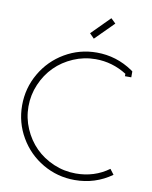

<svg xmlns="http://www.w3.org/2000/svg" viewBox="-96 -955 817 1034"><g transform="rotate(10 312.5 -437.5)"><path d="M354 -758.8 329.1 -784.2 428.2 -883.8 454.1 -858.9ZM554.2 -602.1Q475.1 -651.9 383.8 -651.9Q320.3 -651.9 262.5 -627Q204.6 -602.1 162.6 -560.1Q120.6 -518.1 95.7 -460.2Q70.8 -402.3 70.8 -338.9Q70.8 -275.4 95.7 -217.8Q120.6 -160.2 162.6 -118.2Q204.6 -76.2 262.5 -51.5Q320.3 -26.9 383.8 -26.9Q485.8 -26.9 564 -84L585.9 -55.2Q496.1 8.8 383.8 8.8Q289.6 8.8 209.5 -37.8Q129.4 -84.5 82.8 -164.6Q36.1 -244.6 36.1 -338.9Q36.1 -433.1 82.8 -513.7Q129.4 -594.2 209.5 -641.1Q289.6 -688 383.8 -688Q491.2 -688 581.1 -627L588.9 -621.1V-588.9H554.2Z"/></g></svg>

Font: Rawengulk
Style: Regular
Weight: 400
Version: Version 0.92